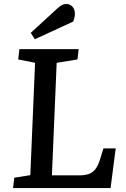

<svg xmlns="http://www.w3.org/2000/svg" viewBox="-20 -949 637 969"><path d="M52 -52 133 -65 157 -632 72 -649 78 -701H377L371 -649L266 -632L242 -64H381Q406 -64 425.5 -70Q445 -76 460 -93.5Q475 -111 486 -148L502 -200H564L538 0H46ZM269 -906Q282 -918 292.5 -923.5Q303 -929 315 -929Q333 -929 345.5 -915.5Q358 -902 358 -880Q358 -872 356 -861.5Q354 -851 349 -840L156 -751L135 -783Z"/></svg>

Font: Literata Medium
Style: Italic
Weight: 500
Italic angle: -2°
Designer: Latin by Veronika Burian and Jose Scaglione. Greek by Irene Vlachou. Cyrillic by Vera Evstafieva
Foundry: TypeTogether
Version: Version 3.103;gftools[0.9.29]